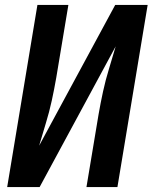

<svg xmlns="http://www.w3.org/2000/svg" viewBox="-20 -755 616 775"><path d="M9 0H140L447 -568Q434 -523 420 -477.5Q406 -432 396 -386Q386 -340 378 -294L329 0H454L576 -735H445L138 -167Q151 -212 165 -257.5Q179 -303 189 -349Q199 -395 207 -441L256 -735H131Z"/></svg>

Font: Iosevka Sparkle
Style: Bold Italic
Weight: 700
Italic angle: -9°
Designer: Belleve Invis
Foundry: Belleve Invis
Version: Version 4.5.0; ttfautohint (v1.8.3)